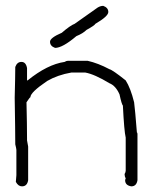

<svg xmlns="http://www.w3.org/2000/svg" viewBox="-20 -663 528 669"><path d="M216.8 -451.2H285.2Q321.8 -442.9 361.3 -421.9Q372.1 -419.4 418 -382.8Q435.1 -356 447.3 -306.6Q450.7 -281.2 457 -201.2Q459 -201.2 459 -195.3V-35.2Q455.6 -13.7 437.5 -13.7Q416 -17.1 416 -35.2Q416 -37.1 418 -41Q414.1 -48.3 414.1 -56.6Q418 -63 418 -68.4V-183.6Q412.6 -205.6 408.2 -294.9Q403.8 -299.8 396.5 -334Q383.3 -364.3 361.3 -373Q309.6 -404.3 277.3 -410.2H228.5Q180.7 -401.9 144.5 -380.9Q85.9 -341.3 85.9 -324.2Q84 -324.2 72.3 -306.6Q74.2 -225.6 74.2 -181.6V-173.8Q74.2 -171.4 78.1 -152.3V-35.2Q74.7 -13.7 56.6 -13.7Q43.5 -13.7 35.2 -29.3L37.1 -52.7V-140.6Q37.1 -144.5 33.2 -160.2Q33.2 -204.6 31.2 -322.3Q33.2 -399.9 33.2 -429.7Q39.6 -447.3 54.7 -447.3Q70.3 -447.3 74.2 -425.8V-382.8H76.2Q145 -438.5 205.1 -447.3Q211.4 -451.2 216.8 -451.2ZM339.8 -642.6Q357.4 -636.2 357.4 -621.1Q357.4 -606.4 312.5 -580.1Q309.6 -574.2 281.2 -558.6Q269 -546.4 246.1 -537.1Q197.8 -496.1 171.9 -496.1Q154.3 -502.4 154.3 -517.6Q154.3 -531.2 195.3 -548.8Q224.6 -574.2 240.2 -580.1L320.3 -636.7Q330.1 -642.6 339.8 -642.6Z"/></svg>

Font: CEF Fonts CJK
Style: Regular
Weight: 400
Designer: PartyBoss (派对大魔王)
Version: Release 2.25